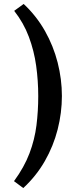

<svg xmlns="http://www.w3.org/2000/svg" viewBox="-20 -754 370 974"><path d="M294 -267Q294 -182 272.5 -97.5Q251 -13 207.5 63Q164 139 98 200L51 165Q103 94 129.5 24Q156 -46 165 -118.5Q174 -191 174 -267Q174 -344 163.5 -420Q153 -496 126.5 -567Q100 -638 52 -699L100 -734Q165 -673 208 -597Q251 -521 272.5 -436.5Q294 -352 294 -267Z"/></svg>

Font: Brawler
Style: Bold
Weight: 700
Designer: Oleg Frolov, Haley Fiege
Foundry: Oleg Frolov, Haley Fiege
Version: Version 1.101; ttfautohint (v1.8.3)